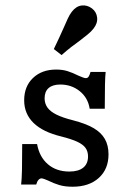

<svg xmlns="http://www.w3.org/2000/svg" viewBox="-20 -687 492 718"><path d="M159.5 -11.9Q152.2 -15.1 145.4 -17.6Q138.5 -20 135.1 -20Q129.3 -20 124 -14.4Q118.7 -8.8 115.4 3.2H59Q61.4 -15.1 62.2 -53Q63 -91 63 -148.2H118.7Q127.2 -100.2 159.1 -72.8Q190.9 -45.5 239.4 -45.5Q273.1 -45.5 291.2 -60Q309.2 -74.5 309.2 -101.9Q309.2 -120.8 299.8 -133.9Q290.4 -146.9 269 -156.9Q247.7 -166.8 209.7 -176.5Q140.4 -193.1 105.4 -227.3Q70.4 -261.6 70.4 -311.9Q70.4 -363.9 103.4 -395.4Q136.4 -426.9 190 -426.9Q214.2 -426.9 233.1 -420.8Q252 -414.8 272.7 -404.4Q280.7 -401.2 288.3 -398Q295.8 -394.8 300.7 -394.8Q307.2 -394.8 310.9 -399.6Q314.6 -404.5 318.6 -418H375.1Q373.4 -402.9 372.6 -371.6Q371.8 -340.2 371.8 -280.3H315.4Q309.1 -321.1 278.3 -346Q247.4 -370.9 205.5 -370.9Q177 -370.9 161.9 -357.8Q146.8 -344.7 146.8 -319.4Q146.8 -299.7 157.5 -284.7Q168.1 -269.8 191.4 -258.3Q214.7 -246.8 252.9 -237.2Q300.3 -225 329.3 -208.3Q358.3 -191.5 372 -167.5Q385.8 -143.4 385.8 -109.9Q385.8 -54.4 349.4 -21.6Q313 11.3 251.4 11.3Q222.6 11.3 201.4 4.9Q180.3 -1.5 159.5 -11.9ZM217.9 -582.5Q226 -601.2 233.1 -616.7Q240.2 -632.1 248.3 -642.7Q264.5 -663.9 285.2 -666.4Q305.8 -669 323.8 -655.6Q340.9 -642.6 343.2 -621.3Q345.6 -600 329.5 -579.8Q321.2 -569 307.9 -558.2Q294.7 -547.4 279 -535.4Q263.7 -524.6 246.9 -511.6Q230 -498.5 210.3 -481L181.3 -503.6Q192.4 -526.9 201.4 -546.1Q210.4 -565.3 217.9 -582.5Z"/></svg>

Font: Playfair Micro SmCond SmLight
Style: Regular
Weight: 360
Width: 4
Designer: Claus Eggers Sørensen
Foundry: Claus Eggers Sørensen
Version: Version 2.100;Glyphs 3.2 (3219)